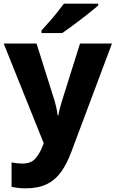

<svg xmlns="http://www.w3.org/2000/svg" viewBox="-21 -786 630 1046"><path d="M-1 -549H178L277 -235Q282 -218 286.5 -197Q291 -176 293 -157H297Q300 -177 305.5 -197.5Q311 -218 316 -234L415 -549H589L367 43Q343 107 311.5 151Q280 195 233.5 217.5Q187 240 119 240Q93 240 74.5 237.5Q56 235 42 232V99Q52 101 68 103Q84 105 101 105Q148 105 171.5 78Q195 51 210 13L217 -6ZM514 -756Q498 -742 473 -722Q448 -702 419.5 -680Q391 -658 364 -638.5Q337 -619 318 -606H205V-620Q221 -638 244 -663.5Q267 -689 289 -716.5Q311 -744 327 -766H514Z"/></svg>

Font: Noto Sans Meetei Mayek ExtraBold
Style: Regular
Weight: 800
Designer: Monotype Design Team and Neelakash Kshetrimayum
Foundry: Monotype Imaging Inc.
Version: Version 2.002; ttfautohint (v1.8.4.7-5d5b)